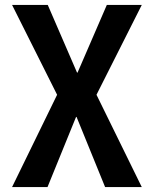

<svg xmlns="http://www.w3.org/2000/svg" viewBox="-20 -540 625 780"><path d="M291 -65H289L173 220H29L212 -155L29 -520H174L293 -245H295L414 -520H556L372 -155L556 220H407Z"/></svg>

Font: Mplus 1p Bold
Style: Bold
Weight: 700
Version: Version 1.061